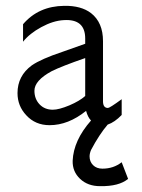

<svg xmlns="http://www.w3.org/2000/svg" viewBox="-20 -417 487 658"><path d="M397 139 419 196Q388 222 323 221Q281 221 254.5 196Q228 171 229 134Q232 64 292 -4Q281 -15 275 -37Q214 12 150 12Q101 12 70 -22Q40 -54 40 -98Q40 -157 89 -193Q121 -215 193 -239L272 -267V-285Q272 -353 198 -348Q162 -346 121.5 -324Q81 -302 59 -274V-334Q112 -396 200 -397Q258 -398 292 -372Q333 -340 333 -276V-70Q333 -47 350 -47Q356 -47 397 -77V-23Q373 2 349 10Q320 44 292 97Q287 109 287 119Q287 137 299 149Q311 161 331 161Q369 161 397 139ZM272 -88V-218Q191 -190 157 -173Q98 -141 98 -106Q98 -78 115.5 -59.5Q133 -41 161 -41Q182 -41 218 -56Q253 -71 272 -88Z"/></svg>

Font: GFS Neohellenic Rg
Style: Regular
Weight: 400
Designer: Takis Katsoulidis and George D. Matthiopoulos
Foundry: Takis Katsoulidis and George D. Matthiopoulos
Version: Version 1.0